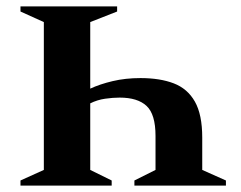

<svg xmlns="http://www.w3.org/2000/svg" viewBox="-20 -680 752 600"><path d="M346 -660V-644L262 -611V-403Q292 -417 332 -426.5Q372 -436 419 -436Q480 -436 523 -419.5Q566 -403 589 -362.5Q612 -322 612 -250V-149L686 -116V-100H400V-116L466 -149V-255Q466 -323 438 -349Q410 -375 354 -375Q333 -375 308.5 -371.5Q284 -368 262 -357V-149L329 -116V-100H44V-116L117 -149V-611L44 -644V-660Z"/></svg>

Font: Spectral SC
Style: Bold
Weight: 700
Designer: Jean-Baptiste Levee
Foundry: Production Type
Version: Version 2.001